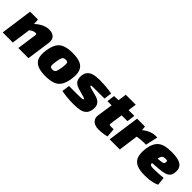

<svg xmlns="http://www.w3.org/2000/svg" viewBox="222 -1718 2820 2820"><g transform="rotate(45 1631.5 -308.5)"><path d="M460 -514Q501 -514 533 -498Q565 -482 581 -450Q597 -418 590 -370L538 0H327L370 -302Q373 -322 368 -330.5Q363 -339 343 -337Q325 -336 301 -326Q277 -316 242 -287L207 -374Q257 -438 325.5 -476Q394 -514 460 -514ZM236 -500 243 -366 263 -354 213 0H3L72 -500Z M946 -514Q1046 -514 1107.5 -487Q1169 -460 1192 -400.5Q1215 -341 1201 -241Q1188 -147 1154.5 -91.5Q1121 -36 1059 -12Q997 12 897 12Q798 12 736 -14.5Q674 -41 650 -100Q626 -159 640 -257Q654 -353 687 -409Q720 -465 783 -489.5Q846 -514 946 -514ZM942 -372Q915 -372 900 -362Q885 -352 876 -324Q867 -296 859 -241Q853 -195 853.5 -171Q854 -147 866.5 -138.5Q879 -130 905 -130Q931 -130 945 -140Q959 -150 967.5 -177.5Q976 -205 984 -257Q991 -305 990 -329.5Q989 -354 978 -363Q967 -372 942 -372Z M1512 -514Q1552 -514 1599 -511Q1646 -508 1690.5 -503Q1735 -498 1764 -491L1747 -370Q1698 -370 1649 -370Q1600 -370 1556 -370Q1521 -370 1502.5 -369.5Q1484 -369 1477 -367Q1470 -365 1469 -360Q1468 -353 1477.5 -347Q1487 -341 1518 -333L1627 -304Q1668 -293 1695 -272Q1722 -251 1734 -219.5Q1746 -188 1741 -146Q1733 -80 1701 -46.5Q1669 -13 1615.5 -1Q1562 11 1487 11Q1456 11 1416.5 9.5Q1377 8 1330.5 3Q1284 -2 1231 -11L1248 -132Q1261 -132 1289 -132Q1317 -132 1351 -132Q1385 -132 1416 -132Q1468 -132 1494 -133.5Q1520 -135 1529.5 -138.5Q1539 -142 1540 -148Q1541 -153 1537 -156.5Q1533 -160 1521 -164.5Q1509 -169 1486 -175L1381 -205Q1334 -219 1307.5 -243.5Q1281 -268 1272.5 -302Q1264 -336 1270 -376Q1277 -420 1300 -450.5Q1323 -481 1373.5 -497.5Q1424 -514 1512 -514Z M2136 -631 2071 -178Q2068 -159 2073.5 -152.5Q2079 -146 2102 -146H2161L2172 -10Q2149 -1 2118 4Q2087 9 2056.5 11.5Q2026 14 2005 14Q1929 14 1887 -25Q1845 -64 1855 -130L1929 -631ZM2237 -500 2220 -374H1805L1820 -495L1917 -500Z M2458 -500 2468 -398 2487 -386 2435 0H2224L2294 -500ZM2700 -514 2657 -322H2610Q2583 -322 2550 -319Q2517 -316 2463 -307L2455 -424Q2510 -471 2563 -492.5Q2616 -514 2664 -514Z M2999 -514Q3103 -514 3160 -492.5Q3217 -471 3236.5 -430Q3256 -389 3247 -328Q3241 -283 3216 -258Q3191 -233 3146.5 -221Q3102 -209 3034 -204L2768 -184L2781 -283L2979 -303Q3000 -305 3014 -308.5Q3028 -312 3036.5 -321Q3045 -330 3047 -349Q3048 -360 3045 -367Q3042 -374 3032 -377Q3022 -380 3001 -379Q2980 -379 2966 -373.5Q2952 -368 2943 -355.5Q2934 -343 2927.5 -320Q2921 -297 2915 -261Q2907 -212 2909.5 -188Q2912 -164 2929 -156.5Q2946 -149 2980 -149Q3001 -149 3037.5 -150.5Q3074 -152 3114.5 -154.5Q3155 -157 3185 -160L3199 -32Q3164 -16 3124 -6Q3084 4 3043 8Q3002 12 2962 12Q2848 12 2787 -19Q2726 -50 2706 -109.5Q2686 -169 2694 -254Q2702 -334 2726 -385Q2750 -436 2788 -464Q2826 -492 2879 -503Q2932 -514 2999 -514Z"/></g></svg>

Font: Exo 2 Black
Style: Italic
Weight: 900
Italic angle: -8°
Designer: Natanael Gama
Foundry: Natanael Gama
Version: Version 2.010